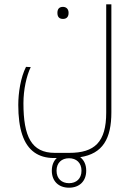

<svg xmlns="http://www.w3.org/2000/svg" viewBox="-20 -495 623 893"><path d="M231 240H244C229 254 221 274 221 299C221 348 253 378 301 378C349 378 381 348 381 299C381 271 371 250 353 236C458 220 498 150 498 27V-475H474V29C474 166 420 216 302 216H235C126 216 89 140 89 -15C89 -77 103 -142 123 -183L101 -184C76 -135 65 -63 65 -7C65 104 89 178 140 214C164 231 194 240 231 240ZM273 -407C287 -407 299 -414 299 -435C299 -457 284 -463 273 -463C257 -463 247 -455 247 -435C247 -415 257 -407 273 -407ZM301 357C267 357 243 336 243 299C243 262 267 241 301 241C335 241 359 262 359 299C359 336 335 357 301 357Z"/></svg>

Font: Noto Kufi Arabic Thin
Style: Regular
Weight: 100
Designer: Monotype Design Team, David Williams, Khaled Hosny
Foundry: Google LLC
Version: Version 2.109